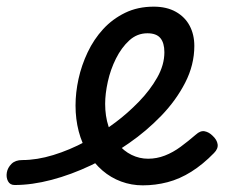

<svg xmlns="http://www.w3.org/2000/svg" viewBox="-181 -539 675 577"><path d="M248 18Q214 18 183 6.5Q152 -5 127 -26.5Q102 -48 83.5 -78Q65 -108 55.5 -144.5Q46 -181 46 -222Q46 -261 55 -302Q64 -343 82.5 -382Q101 -421 129 -451.5Q157 -482 195 -500.5Q233 -519 281 -519Q320 -519 347.5 -503.5Q375 -488 389 -461.5Q403 -435 403 -401Q403 -344 375.5 -290.5Q348 -237 303.5 -191Q259 -145 207 -109Q153 -71 93 -42.5Q33 -14 -26 1.5Q-85 17 -137 17Q-151 17 -157 5.5Q-163 -6 -160.5 -20.5Q-158 -35 -146.5 -46.5Q-135 -58 -114 -58Q-70 -58 -21 -73Q28 -88 76.5 -114Q125 -140 167 -172Q203 -199 236.5 -233.5Q270 -268 291.5 -306Q313 -344 313 -382Q313 -410 301 -424.5Q289 -439 262 -439Q231 -439 207.5 -417.5Q184 -396 167.5 -363Q151 -330 143 -293.5Q135 -257 135 -227Q135 -190 145 -159.5Q155 -129 173 -107Q191 -85 214.5 -73.5Q238 -62 264 -62Q290 -62 314.5 -71.5Q339 -81 362 -98Q385 -115 407 -134Q421 -147 434 -144.5Q447 -142 458 -131Q471 -119 473 -105.5Q475 -92 462 -79Q429 -45 394 -23Q359 -1 322.5 8.5Q286 18 248 18Z"/></svg>

Font: Playwrite DK Uloopet
Style: Regular
Weight: 400
Designer: Veronika Burian, José Scaglione
Foundry: TypeTogether
Version: Version 1.002